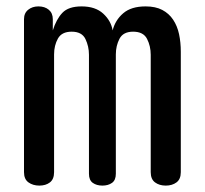

<svg xmlns="http://www.w3.org/2000/svg" viewBox="-20 -580 640 600"><path d="M103 0Q83 0 69 -10Q55 -20 55 -42V-520Q55 -539 68 -549.5Q81 -560 100 -560Q120 -560 132.5 -549.5Q145 -539 145 -520V-485Q156 -520 175 -540Q194 -560 235 -560Q278 -560 302.5 -537.5Q327 -515 332 -485Q340 -517 365 -538.5Q390 -560 435 -560Q466 -560 487 -549Q508 -538 521 -518.5Q534 -499 539.5 -473.5Q545 -448 545 -418V-42Q545 -20 531.5 -10Q518 0 498 0Q478 0 464.5 -10Q451 -20 451 -42V-409Q451 -436 439.5 -458.5Q428 -481 396 -481Q365 -481 353.5 -459Q342 -437 342 -410V-37Q342 -17 330 -8.5Q318 0 300 0Q282 0 270 -8.5Q258 -17 258 -37V-409Q258 -435 247 -458Q236 -481 204 -481Q173 -481 161 -459.5Q149 -438 149 -410V-42Q149 -20 136 -10Q123 0 103 0Z"/></svg>

Font: Maple Mono NF CN
Style: Regular
Weight: 400
Monospace: yes
Designer: subframe7536
Version: Version 7.000